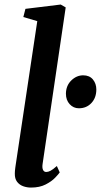

<svg xmlns="http://www.w3.org/2000/svg" viewBox="-20 -838 456 868"><path d="M172.5 -96.5Q170 -79.5 174.5 -70Q179 -60.5 189 -60.5Q197.5 -60.5 208 -65.8Q218.5 -71 237 -87.5L250 -58.5Q245 -51 229.2 -34.5Q213.5 -18 186.2 -4Q159 10 120 10Q101.5 10 84.5 3.8Q67.5 -2.5 57 -16.5Q46.5 -30.5 47 -53.5Q47 -58.5 47.5 -65.2Q48 -72 49 -78.8Q50 -85.5 50.5 -89.5L148.5 -742.5L85.5 -761L95 -798L254.5 -817.5L277 -804.5ZM278 -414.5Q278.5 -451 302.2 -474.2Q326 -497.5 356 -497.5Q384.5 -497.5 400 -478.8Q415.5 -460 415.5 -433.5Q415.5 -396 393.2 -372.2Q371 -348.5 336.5 -348.5Q312 -348.5 295 -367Q278 -385.5 278 -414.5Z"/></svg>

Font: Merriweather 20pt SemiBold
Style: Italic
Weight: 600
Italic angle: -7.8°
Version: Version 2.101